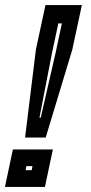

<svg xmlns="http://www.w3.org/2000/svg" viewBox="-56 -734 356 754"><path d="M42.5 -194 85 -539.5 122.5 -714H265.5L228 -539.5L123.5 -194ZM99 -272H104L162 -525L187 -642H173L148 -525ZM-36.5 0 -5.5 -147H151.5L120.5 0ZM44.5 -65.5H68.5L71.5 -81.5H47.5Z"/></svg>

Font: Tourney Thin
Style: Italic
Weight: 100
Italic angle: -12°
Designer: Tyler Finck
Foundry: Etcetera Type Co
Version: Version 1.015